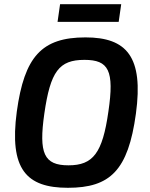

<svg xmlns="http://www.w3.org/2000/svg" viewBox="-20 -881 712 914"><path d="M557 -861H266L254 -777H545ZM387 -703C178 -703 96 -611 60 -350C23 -75 106 13 303 13C504 13 590 -69 627 -340C664 -611 583 -703 387 -703ZM382 -596C497 -596 525 -546 496 -350C468 -152 423 -94 306 -94C189 -94 164 -151 191 -340C220 -541 261 -596 382 -596Z"/></svg>

Font: Exo 2 Semi Bold
Style: Italic
Weight: 600
Italic angle: -8°
Designer: Natanael Gama
Version: Version 1.001;PS 001.001;hotconv 1.0.88;makeotf.lib2.5.64775